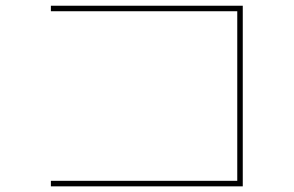

<svg xmlns="http://www.w3.org/2000/svg" viewBox="-20 -700 1040 680"><path d="M160.2 -59.6H820.3V-660.2H160.2V-679.7H839.8V-40H160.2Z"/></svg>

Font: Mgen+ 1mn thin
Style: Regular
Weight: 100
Designer: [Source Han Sans]
Ryoko NISHIZUKA  (kana & ideographs); Paul D. Hunt (Latin, Greek & Cyrillic); Wenlong ZHANG  (bopomofo
Version: Version 1.059.20150602